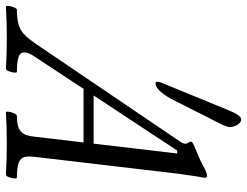

<svg xmlns="http://www.w3.org/2000/svg" viewBox="-179 -718 834 648"><g transform="rotate(90 238.0 -394.0)"><path d="M-63 3Q-67 3 -66 -6Q-65 -15 -61 -24.5Q-57 -34 -53 -34Q-21 -34 -1 -40.5Q19 -47 33 -61.5Q47 -76 62 -98L392 -585Q396 -590 397.5 -595Q399 -600 399 -604Q399 -606 398 -608Q397 -610 395 -613Q394 -615 393 -617.5Q392 -620 392 -622Q392 -624 396 -627Q400 -630 415 -636Q434 -644 449 -650.5Q464 -657 476 -664Q487 -670 495 -673Q503 -676 507 -676Q514 -676 514 -667Q512 -658 508.5 -635.5Q505 -613 500 -576L443 -91Q441 -72 444 -59.5Q447 -47 462.5 -40.5Q478 -34 513 -34Q517 -34 516 -24.5Q515 -15 511.5 -6Q508 3 503 3Q451 0 398 0Q347 0 294 3Q290 3 291 -6Q292 -15 296.5 -24.5Q301 -34 305 -34Q333 -34 347 -40.5Q361 -47 367 -59.5Q373 -72 375 -91L432 -575H422L102 -89Q85 -62 94 -48Q103 -34 156 -34Q160 -34 159 -24.5Q158 -15 154 -6Q150 3 145 3Q94 0 41 0Q-10 0 -63 3ZM193 -259 214 -293H432L429 -259ZM195 -502Q193 -502 191.5 -503.5Q190 -505 190 -509Q190 -511 190.5 -513.5Q191 -516 192 -519L288 -753Q304 -791 317 -791Q328 -791 335.5 -777.5Q343 -764 343 -752Q343 -746 336.5 -731Q330 -716 313 -684L256 -571Q222 -502 195 -502Z"/></g></svg>

Font: Junicode VF
Style: Italic
Weight: 400
Italic angle: -11°
Designer: Peter S. Baker
Version: Version 2.209